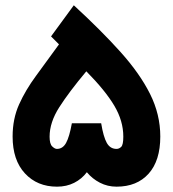

<svg xmlns="http://www.w3.org/2000/svg" viewBox="-20 -700 648 720"><path d="M256.8 -680.2Q359.4 -585.9 431.9 -505.1Q504.4 -424.3 542.7 -347.7Q581.1 -271 581.1 -188Q581.1 -97.7 537.4 -48.8Q493.7 0 417 0Q383.3 0 354.5 -14.9Q325.7 -29.8 305.7 -54.2Q286.6 -28.8 258.1 -14.4Q229.5 0 193.8 0Q119.6 0 73.5 -49.8Q27.3 -99.6 27.3 -188Q27.3 -254.4 51.5 -308.3Q75.7 -362.3 115.2 -415.8Q154.8 -469.2 201.2 -533.7L171.4 -563.5ZM193.4 -141.6Q215.3 -141.6 227.8 -164.1Q240.2 -186.5 249.5 -237.8H359.4Q367.7 -187 380.4 -164.3Q393.1 -141.6 417 -141.6Q426.8 -141.6 434.6 -149.4Q442.4 -157.2 442.4 -187.5Q442.4 -246.6 408.7 -303.5Q375 -360.4 303.7 -432.6Q238.8 -355 202.4 -298.1Q166 -241.2 166 -187.5Q166 -160.2 175.8 -150.9Q185.5 -141.6 193.4 -141.6Z"/></svg>

Font: Vazir Black
Style: Black
Weight: 900
Designer: Saber Rastikerdar
Foundry: Saber Rastikerdar
Version: Version 30.0.0